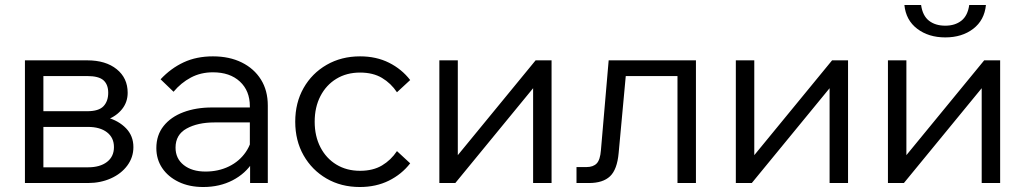

<svg xmlns="http://www.w3.org/2000/svg" viewBox="-20 -734 4111 770"><path d="M80 0V-492H330Q404 -492 448 -456.5Q492 -421 492 -362Q492 -325 470 -297Q448 -269 410 -254L409 -263Q456 -250 485.5 -219.5Q515 -189 515 -144Q515 -103 490.5 -70Q466 -37 424.5 -18.5Q383 0 333 0ZM154 -16 108 -63H333Q381 -63 409 -84.5Q437 -106 437 -144Q437 -182 409 -203.5Q381 -225 333 -225H119V-288H330Q376 -288 395 -308Q414 -328 414 -362Q414 -395 395 -412Q376 -429 330 -429H109L154 -476Z M1054 0H983V-96L982 -124V-308Q982 -370 942 -407Q902 -444 834 -444Q785 -444 745.5 -423Q706 -402 676 -366L624 -416Q665 -460 716.5 -484Q768 -508 834 -508Q900 -508 949.5 -483.5Q999 -459 1026.5 -415Q1054 -371 1054 -311ZM795 16Q739 16 696.5 -4.5Q654 -25 630.5 -60Q607 -95 607 -140Q607 -192 636 -228.5Q665 -265 715.5 -284Q766 -303 830 -303H992V-243H840Q773 -243 728.5 -218.5Q684 -194 684 -142Q684 -98 717 -72Q750 -46 804 -46Q856 -46 898 -66.5Q940 -87 965.5 -124Q991 -161 994 -209L1024 -192Q1024 -132 994.5 -85Q965 -38 913 -11Q861 16 795 16Z M1572 -128 1625 -79Q1591 -35 1539.5 -9.5Q1488 16 1423 16Q1348 16 1289.5 -18Q1231 -52 1197.5 -111Q1164 -170 1164 -246Q1164 -322 1197.5 -381Q1231 -440 1290 -474Q1349 -508 1424 -508Q1489 -508 1540 -482.5Q1591 -457 1625 -413L1572 -364Q1548 -400 1512 -421.5Q1476 -443 1424 -443Q1370 -443 1329 -418Q1288 -393 1265 -348.5Q1242 -304 1242 -246Q1242 -188 1265 -143.5Q1288 -99 1329 -74Q1370 -49 1424 -49Q1476 -49 1512 -70.5Q1548 -92 1572 -128Z M1742 0V-492H1816V-99L1808 -102L2128 -492H2192V0H2118V-393L2126 -390L1806 0Z M2292 0V-64H2332Q2359 -64 2373 -78.5Q2387 -93 2390 -132L2421 -492H2771V0H2697V-477L2749 -429H2437L2494 -477L2461 -120Q2455 -54 2426.5 -27Q2398 0 2342 0Z M2931 0V-492H3005V-99L2997 -102L3317 -492H3381V0H3307V-393L3315 -390L2995 0Z M3541 0V-492H3615V-99L3607 -102L3927 -492H3991V0H3917V-393L3925 -390L3605 0ZM3771 -584Q3704 -584 3658.5 -618.5Q3613 -653 3607 -714H3674Q3680 -671 3705.5 -651Q3731 -631 3771 -631Q3810 -631 3835.5 -651Q3861 -671 3867 -714H3934Q3928 -653 3883 -618.5Q3838 -584 3771 -584Z"/></svg>

Font: Wix Madefor Display
Style: Regular
Weight: 400
Designer: Dalton Maag Ltd
Foundry: Dalton Maag Ltd
Version: Version 3.100